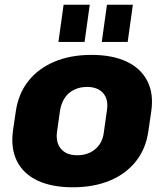

<svg xmlns="http://www.w3.org/2000/svg" viewBox="-20 -784 696 815"><path d="M289 11Q200 11 139.5 -17.5Q79 -46 52 -100Q25 -154 35 -229L47 -311Q58 -386 100 -439.5Q142 -493 210.5 -522Q279 -551 368 -551Q457 -551 517.5 -522.5Q578 -494 605.5 -440Q633 -386 622 -311L610 -229Q600 -154 557.5 -100Q515 -46 446.5 -17.5Q378 11 289 11ZM308 -125Q354 -125 385 -151.5Q416 -178 421 -224L434 -316Q441 -362 418 -388.5Q395 -415 349 -415Q319 -415 294.5 -403Q270 -391 255 -368.5Q240 -346 235 -316L222 -224Q216 -179 239 -152Q262 -125 308 -125ZM361 -764 339 -606H228L250 -764ZM544 -764 522 -606H412L434 -764Z"/></svg>

Font: Pathway Extreme SemiCondensed ExtraBold
Style: Italic
Weight: 800
Width: 4
Italic angle: -8°
Version: Version 1.001;gftools[0.9.26]